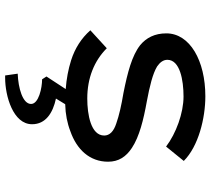

<svg xmlns="http://www.w3.org/2000/svg" viewBox="-56 -520 820 748"><g transform="rotate(90 354.0 -146.0)"><path d="M274 244C277 244 280 244 283 244C354 244 464 213 464 139C464 86 420 58 364 46L386 10C425 9 460 2 491 -10C563 -35 610 -86 610 -157C610 -198 591 -227 556 -250C512 -279 447 -295 375 -308C316 -319 267 -331 239 -348C223 -359 213 -372 213 -388C213 -437 292 -451 356 -451C420 -451 500 -422 551 -383L607 -452C550 -509 441 -536 355 -536C217 -536 110 -476 110 -384C110 -339 127 -306 156 -282C197 -250 262 -233 342 -217C390 -209 430 -200 461 -189C492 -179 508 -163 508 -142C508 -90 426 -76 364 -76C284 -76 217 -103 168 -152L98 -88C129 -53 168 -28 215 -13C250 -2 287 5 327 8L278 83L289 100C322 100 385 113 385 143C385 176 322 193 267 195Z"/></g></svg>

Font: Lexend Peta
Style: Regular
Weight: 400
Designer: Bonnie Shaver-Troup, Thomas Jockin
Foundry: Lexend
Version: Version 1.007